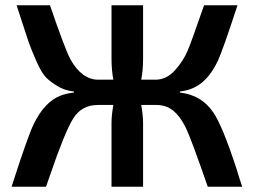

<svg xmlns="http://www.w3.org/2000/svg" viewBox="-20 -710 966 730"><path d="M664 -358Q747 -349 792 -281Q826 -231 879 -69Q882 -59 889 -36L901 0H770Q706 -184 688 -221Q654 -292 608 -306Q592 -311 572 -311H517Q524 -271 524 -243V0H404V-243Q404 -271 411 -311H353Q290 -311 258 -259Q226 -207 171 -46Q161 -16 155 0H24Q85 -190 108 -238Q149 -322 209 -346Q232 -355 261 -358V-362Q226 -366 199.5 -382Q173 -398 156 -414.5Q139 -431 119 -476Q99 -521 89.5 -548.5Q80 -576 57 -647Q54 -656 52.5 -661.5Q51 -667 48 -675Q45 -683 43 -690H170Q226 -526 248 -484Q291 -408 352 -407H411Q404 -443 404 -487V-690H524V-487Q524 -443 517 -407H571Q613 -407 645 -442.5Q677 -478 693.5 -517.5Q710 -557 746 -662Q753 -680 756 -690H883Q827 -519 808 -478Q768 -394 706 -372Q687 -365 664 -362Z"/></svg>

Font: Exo 2 Semi Bold
Style: Regular
Weight: 600
Designer: Natanael Gama
Version: Version 1.001;PS 001.001;hotconv 1.0.88;makeotf.lib2.5.64775